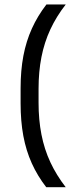

<svg xmlns="http://www.w3.org/2000/svg" viewBox="-20 -695 332 837"><path d="M148.1 -307.9V-247.2Q148.1 -172.5 160.7 -108.5Q173.2 -44.4 199.5 12.1Q225.9 68.6 266.5 121.1H181.6Q143.3 71.7 118.5 16.7Q93.7 -38.3 81.7 -102.6Q69.8 -166.9 69.8 -244.5V-310.2Q69.8 -387.5 81.9 -451.5Q94.1 -515.6 119.1 -570.8Q144.1 -625.9 182.3 -675.4H266.5Q225.9 -623.4 199.5 -566.8Q173.2 -510.2 160.7 -446.4Q148.1 -382.6 148.1 -307.9Z"/></svg>

Font: Anek Devanagari Medium
Style: Regular
Weight: 500
Designer: Kailash Malviya (Devanagari) & Yesha Goshar (Latin)
Foundry: Ek Type
Version: Version 1.003